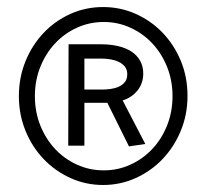

<svg xmlns="http://www.w3.org/2000/svg" viewBox="-20 -610 593 551"><path d="M275.9 -79.1Q226.1 -79.1 182.1 -99.1Q138.2 -119.1 105.2 -153.6Q72.3 -188 53.2 -234.6Q34.2 -281.2 34.2 -334Q34.2 -387.7 53.2 -434.3Q72.3 -481 105.2 -515.6Q138.2 -550.3 182.1 -570.1Q226.1 -589.8 275.9 -589.8Q325.2 -589.8 369.1 -570.3Q413.1 -550.8 446.3 -516.4Q479.5 -481.9 498.8 -435.5Q518.1 -389.2 518.1 -335Q518.1 -281.2 498.8 -234.6Q479.5 -188 446.3 -153.3Q413.1 -118.7 369.1 -98.9Q325.2 -79.1 275.9 -79.1ZM277.8 -121.1Q318.4 -121.1 354.2 -137.5Q390.1 -153.8 417 -182.4Q443.8 -210.9 459.5 -250Q475.1 -289.1 475.1 -334Q475.1 -378.9 459.5 -418Q443.8 -457 417 -485.6Q390.1 -514.2 354.2 -530.5Q318.4 -546.9 277.8 -546.9Q236.8 -546.9 200.9 -530.5Q165 -514.2 138.2 -485.6Q111.3 -457 95.7 -418Q80.1 -378.9 80.1 -334Q80.1 -289.1 95.7 -250Q111.3 -210.9 138.2 -182.4Q165 -153.8 200.9 -137.5Q236.8 -121.1 277.8 -121.1ZM350.1 -189.9 288.1 -314.9H222.2V-191.9H175.8L176.8 -482.9H271Q297.4 -482.9 319.6 -477.5Q341.8 -472.2 357.7 -461.7Q373.5 -451.2 382.3 -435.3Q391.1 -419.4 391.1 -398.9Q391.1 -371.1 374.8 -350.6Q358.4 -330.1 332 -321.8L397 -196.8ZM273.9 -353Q284.7 -353 297.4 -354.7Q310.1 -356.4 320.6 -361.1Q331.1 -365.7 338.1 -374.3Q345.2 -382.8 345.2 -397Q345.2 -410.2 338.4 -418.7Q331.5 -427.2 320.8 -432.4Q310.1 -437.5 297.1 -439.7Q284.2 -441.9 272 -441.9H222.2V-353Z"/></svg>

Font: Lobster
Style: Regular
Weight: 400
Designer: Pablo Impallari
Foundry: Pablo Impallari
Version: Version 1.007; ttfautohint (v1.1) -l 8 -r 50 -G 50 -x 14 -D 